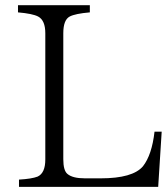

<svg xmlns="http://www.w3.org/2000/svg" viewBox="-20 -735 647 745"><path d="M607.4 -224.1 593.8 -9.8H53.7V-38.1Q103.5 -41 126 -49.8Q155.8 -63.5 155.8 -116.2V-606Q155.8 -656.2 127.9 -670.9Q106.4 -682.1 49.8 -687V-714.8H328.6V-687Q272 -682.1 250.5 -670.9Q225.6 -657.7 225.6 -606V-117.2Q225.6 -73.2 241.7 -60.1Q261.7 -43 309.6 -43H370.6Q495.1 -43 534.7 -89.8Q569.3 -133.8 579.6 -224.1Z"/></svg>

Font: I.Ming
Style: Regular
Weight: 400
Designer: Ichiten Fonts Project
Version: Version 5.10 Mar 24, 2018